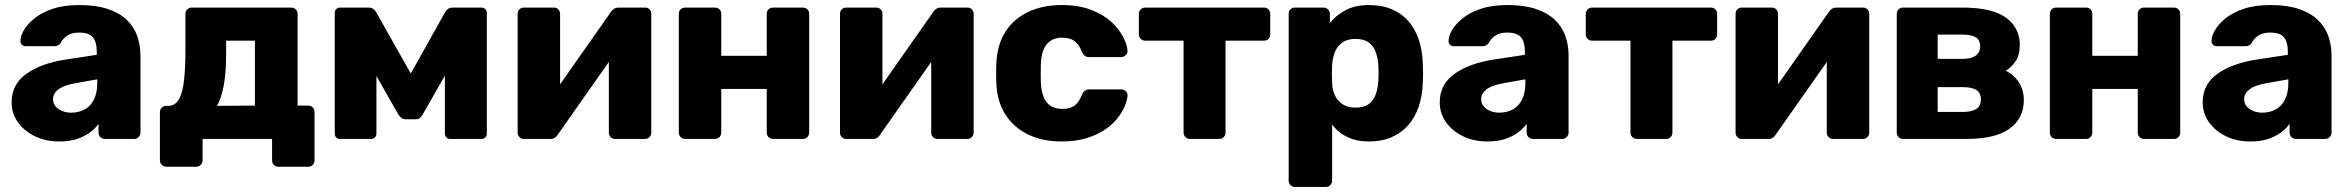

<svg xmlns="http://www.w3.org/2000/svg" viewBox="-20 -550 9303 760"><path d="M215 10Q161 10 118.5 -10.5Q76 -31 51 -66Q26 -101 26 -145Q26 -216 84 -257.5Q142 -299 238 -314L363 -333V-347Q363 -383 348 -402Q333 -421 293 -421Q265 -421 247.5 -410Q230 -399 220 -380Q211 -367 195 -367H83Q72 -367 66 -373.5Q60 -380 61 -389Q61 -407 74.5 -430.5Q88 -454 116 -477Q144 -500 188 -515Q232 -530 295 -530Q359 -530 405 -515Q451 -500 480 -473Q509 -446 522.5 -409.5Q536 -373 536 -329V-25Q536 -15 528.5 -7.5Q521 0 511 0H395Q384 0 377 -7.5Q370 -15 370 -25V-60Q357 -41 335 -25Q313 -9 283.5 0.5Q254 10 215 10ZM262 -104Q291 -104 314.5 -116.5Q338 -129 351.5 -155.5Q365 -182 365 -222V-236L280 -221Q233 -213 211.5 -196.5Q190 -180 190 -158Q190 -141 200 -129Q210 -117 226.5 -110.5Q243 -104 262 -104Z M638 110Q628 110 620.5 102.5Q613 95 613 85V-106Q613 -117 620.5 -124Q628 -131 638 -131H648Q674 -132 688.5 -157.5Q703 -183 708.5 -232.5Q714 -282 714 -354V-495Q714 -506 721.5 -513Q729 -520 739 -520H1132Q1143 -520 1150.5 -513Q1158 -506 1158 -495V-132H1200Q1211 -132 1218 -124.5Q1225 -117 1225 -107V85Q1225 95 1218 102.5Q1211 110 1200 110H1082Q1071 110 1064 102.5Q1057 95 1057 85V0H782V85Q782 95 774.5 102.5Q767 110 757 110ZM839 -131 989 -132V-389H875V-336Q875 -261 865.5 -211Q856 -161 839 -131Z M1325 0Q1317 0 1311 -6Q1305 -12 1305 -21V-500Q1305 -508 1311 -514Q1317 -520 1325 -520H1440Q1458 -520 1469 -502L1606 -259L1742 -502Q1753 -520 1771 -520H1887Q1895 -520 1901 -514Q1907 -508 1907 -500V-21Q1907 -12 1901 -6Q1895 0 1886 0H1762Q1753 0 1747 -6Q1741 -12 1741 -21V-347L1790 -336L1655 -100Q1650 -91 1643.5 -84.5Q1637 -78 1626 -78H1586Q1575 -78 1568 -84Q1561 -90 1555 -100L1424 -330L1470 -340V-21Q1470 -12 1464 -6Q1458 0 1449 0Z M2053 0Q2043 0 2036 -7.5Q2029 -15 2029 -24V-495Q2029 -506 2036 -513Q2043 -520 2054 -520H2172Q2183 -520 2190 -513Q2197 -506 2197 -495V-130L2152 -152L2399 -504Q2404 -511 2411 -515.5Q2418 -520 2427 -520H2534Q2544 -520 2551 -513Q2558 -506 2558 -496V-25Q2558 -15 2551 -7.5Q2544 0 2533 0H2415Q2404 0 2397 -7.5Q2390 -15 2390 -25V-379L2436 -370L2187 -16Q2183 -9 2176 -4.5Q2169 0 2159 0Z M2692 0Q2681 0 2674 -7.5Q2667 -15 2667 -25V-495Q2667 -506 2674 -513Q2681 -520 2692 -520H2810Q2821 -520 2828 -513Q2835 -506 2835 -495V-329H3015V-495Q3015 -506 3022 -513Q3029 -520 3040 -520H3158Q3169 -520 3176 -513Q3183 -506 3183 -495V-25Q3183 -15 3176 -7.5Q3169 0 3158 0H3040Q3029 0 3022 -7.5Q3015 -15 3015 -25V-198H2835V-25Q2835 -15 2828 -7.5Q2821 0 2810 0Z M3329 0Q3319 0 3312 -7.5Q3305 -15 3305 -24V-495Q3305 -506 3312 -513Q3319 -520 3330 -520H3448Q3459 -520 3466 -513Q3473 -506 3473 -495V-130L3428 -152L3675 -504Q3680 -511 3687 -515.5Q3694 -520 3703 -520H3810Q3820 -520 3827 -513Q3834 -506 3834 -496V-25Q3834 -15 3827 -7.5Q3820 0 3809 0H3691Q3680 0 3673 -7.5Q3666 -15 3666 -25V-379L3712 -370L3463 -16Q3459 -9 3452 -4.5Q3445 0 3435 0Z M4182 10Q4108 10 4051 -17Q3994 -44 3960.5 -95.5Q3927 -147 3924 -219Q3923 -235 3923 -259.5Q3923 -284 3924 -300Q3927 -373 3960 -424.5Q3993 -476 4050.5 -503Q4108 -530 4182 -530Q4251 -530 4300.5 -510.5Q4350 -491 4380.5 -462Q4411 -433 4426.5 -402.5Q4442 -372 4443 -349Q4444 -339 4436 -331.5Q4428 -324 4418 -324H4291Q4280 -324 4274 -329Q4268 -334 4263 -344Q4251 -375 4232.5 -388Q4214 -401 4185 -401Q4145 -401 4123.5 -375Q4102 -349 4100 -295Q4099 -255 4100 -224Q4103 -169 4124 -144Q4145 -119 4185 -119Q4216 -119 4234 -132.5Q4252 -146 4263 -176Q4268 -186 4274 -191Q4280 -196 4291 -196H4418Q4428 -196 4436 -189Q4444 -182 4443 -171Q4442 -155 4433 -132Q4424 -109 4405 -84Q4386 -59 4355.5 -38Q4325 -17 4282 -3.5Q4239 10 4182 10Z M4690 0Q4680 0 4672.5 -7.5Q4665 -15 4665 -25V-389H4513Q4503 -389 4495.5 -396Q4488 -403 4488 -414V-495Q4488 -506 4495.5 -513Q4503 -520 4513 -520H4983Q4994 -520 5001 -513Q5008 -506 5008 -495V-414Q5008 -403 5001 -396Q4994 -389 4983 -389H4831V-25Q4831 -15 4824 -7.5Q4817 0 4806 0Z M5106 190Q5095 190 5088 182.5Q5081 175 5081 165V-495Q5081 -506 5088 -513Q5095 -520 5106 -520H5219Q5229 -520 5236.5 -513Q5244 -506 5244 -495V-459Q5268 -489 5306 -509.5Q5344 -530 5399 -530Q5449 -530 5487 -514.5Q5525 -499 5552.5 -469Q5580 -439 5595 -396Q5610 -353 5612 -297Q5613 -277 5613 -260Q5613 -243 5612 -223Q5610 -169 5595 -126Q5580 -83 5553 -53Q5526 -23 5487.5 -6.5Q5449 10 5399 10Q5350 10 5313.5 -7.5Q5277 -25 5253 -57V165Q5253 175 5246 182.5Q5239 190 5228 190ZM5345 -124Q5379 -124 5398 -138Q5417 -152 5425.5 -176Q5434 -200 5436 -229Q5438 -260 5436 -291Q5434 -320 5425.5 -344Q5417 -368 5398 -382Q5379 -396 5345 -396Q5313 -396 5293 -381.5Q5273 -367 5264 -344Q5255 -321 5253 -294Q5252 -275 5252 -257Q5252 -239 5253 -219Q5254 -194 5264 -172.5Q5274 -151 5294 -137.5Q5314 -124 5345 -124Z M5868 10Q5814 10 5771.5 -10.5Q5729 -31 5704 -66Q5679 -101 5679 -145Q5679 -216 5737 -257.5Q5795 -299 5891 -314L6016 -333V-347Q6016 -383 6001 -402Q5986 -421 5946 -421Q5918 -421 5900.5 -410Q5883 -399 5873 -380Q5864 -367 5848 -367H5736Q5725 -367 5719 -373.5Q5713 -380 5714 -389Q5714 -407 5727.5 -430.5Q5741 -454 5769 -477Q5797 -500 5841 -515Q5885 -530 5948 -530Q6012 -530 6058 -515Q6104 -500 6133 -473Q6162 -446 6175.5 -409.5Q6189 -373 6189 -329V-25Q6189 -15 6181.5 -7.5Q6174 0 6164 0H6048Q6037 0 6030 -7.5Q6023 -15 6023 -25V-60Q6010 -41 5988 -25Q5966 -9 5936.5 0.5Q5907 10 5868 10ZM5915 -104Q5944 -104 5967.5 -116.5Q5991 -129 6004.5 -155.5Q6018 -182 6018 -222V-236L5933 -221Q5886 -213 5864.5 -196.5Q5843 -180 5843 -158Q5843 -141 5853 -129Q5863 -117 5879.5 -110.5Q5896 -104 5915 -104Z M6459 0Q6449 0 6441.5 -7.5Q6434 -15 6434 -25V-389H6282Q6272 -389 6264.5 -396Q6257 -403 6257 -414V-495Q6257 -506 6264.5 -513Q6272 -520 6282 -520H6752Q6763 -520 6770 -513Q6777 -506 6777 -495V-414Q6777 -403 6770 -396Q6763 -389 6752 -389H6600V-25Q6600 -15 6593 -7.5Q6586 0 6575 0Z M6874 0Q6864 0 6857 -7.5Q6850 -15 6850 -24V-495Q6850 -506 6857 -513Q6864 -520 6875 -520H6993Q7004 -520 7011 -513Q7018 -506 7018 -495V-130L6973 -152L7220 -504Q7225 -511 7232 -515.5Q7239 -520 7248 -520H7355Q7365 -520 7372 -513Q7379 -506 7379 -496V-25Q7379 -15 7372 -7.5Q7365 0 7354 0H7236Q7225 0 7218 -7.5Q7211 -15 7211 -25V-379L7257 -370L7008 -16Q7004 -9 6997 -4.5Q6990 0 6980 0Z M7513 0Q7502 0 7495 -7.5Q7488 -15 7488 -25V-495Q7488 -506 7495 -513Q7502 -520 7513 -520H7747Q7866 -520 7920.5 -480Q7975 -440 7975 -372Q7975 -334 7960 -310Q7945 -286 7920 -270Q7953 -253 7972 -223Q7991 -193 7991 -154Q7991 -82 7935 -41Q7879 0 7762 0ZM7650 -107H7752Q7784 -107 7802.5 -118.5Q7821 -130 7821 -156Q7821 -182 7803.5 -193.5Q7786 -205 7752 -205H7650ZM7650 -317H7750Q7782 -317 7800 -329.5Q7818 -342 7818 -367Q7818 -393 7799.5 -403Q7781 -413 7750 -413H7650Z M8119 0Q8108 0 8101 -7.5Q8094 -15 8094 -25V-495Q8094 -506 8101 -513Q8108 -520 8119 -520H8237Q8248 -520 8255 -513Q8262 -506 8262 -495V-329H8442V-495Q8442 -506 8449 -513Q8456 -520 8467 -520H8585Q8596 -520 8603 -513Q8610 -506 8610 -495V-25Q8610 -15 8603 -7.5Q8596 0 8585 0H8467Q8456 0 8449 -7.5Q8442 -15 8442 -25V-198H8262V-25Q8262 -15 8255 -7.5Q8248 0 8237 0Z M8888 10Q8834 10 8791.5 -10.5Q8749 -31 8724 -66Q8699 -101 8699 -145Q8699 -216 8757 -257.5Q8815 -299 8911 -314L9036 -333V-347Q9036 -383 9021 -402Q9006 -421 8966 -421Q8938 -421 8920.5 -410Q8903 -399 8893 -380Q8884 -367 8868 -367H8756Q8745 -367 8739 -373.5Q8733 -380 8734 -389Q8734 -407 8747.5 -430.5Q8761 -454 8789 -477Q8817 -500 8861 -515Q8905 -530 8968 -530Q9032 -530 9078 -515Q9124 -500 9153 -473Q9182 -446 9195.5 -409.5Q9209 -373 9209 -329V-25Q9209 -15 9201.5 -7.5Q9194 0 9184 0H9068Q9057 0 9050 -7.5Q9043 -15 9043 -25V-60Q9030 -41 9008 -25Q8986 -9 8956.5 0.5Q8927 10 8888 10ZM8935 -104Q8964 -104 8987.5 -116.5Q9011 -129 9024.5 -155.5Q9038 -182 9038 -222V-236L8953 -221Q8906 -213 8884.5 -196.5Q8863 -180 8863 -158Q8863 -141 8873 -129Q8883 -117 8899.5 -110.5Q8916 -104 8935 -104Z"/></svg>

Font: Rubik Light
Style: Bold
Weight: 700
Version: Version 2.104